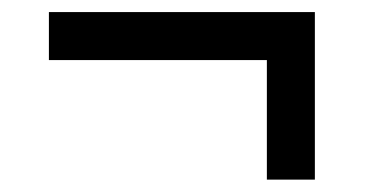

<svg xmlns="http://www.w3.org/2000/svg" viewBox="-20 -415 610 318"><path d="M61 -395H501.5V-117.5H422V-315.5H61Z"/></svg>

Font: Newsreader 6pt
Style: Regular
Weight: 400
Designer: Hugues Gentile
Foundry: Production Type
Version: Version 1.003; ttfautohint (v1.8.3)